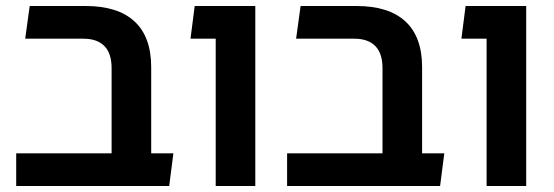

<svg xmlns="http://www.w3.org/2000/svg" viewBox="-20 -620 1846 640"><path d="M352 0V-393Q352 -442 328 -466.5Q304 -491 258 -491H64L79 -600H265Q373 -600 428.5 -548.5Q484 -497 484 -396V-98Q478 -73 461.5 -48Q445 -23 427 0ZM34 0V-109H558L544 0Z M699 0V-600H831V0ZM615 -491 629 -600H786V-491Z M1255 0V-393Q1255 -442 1231 -466.5Q1207 -491 1161 -491H967L982 -600H1168Q1276 -600 1331.5 -548.5Q1387 -497 1387 -396V-98Q1381 -73 1364.5 -48Q1348 -23 1330 0ZM937 0V-109H1461L1447 0Z M1602 0V-600H1734V0ZM1518 -491 1532 -600H1689V-491Z"/></svg>

Font: Noto Sans Hebrew Thin SemiBold
Style: Regular
Weight: 600
Version: Version 3.001